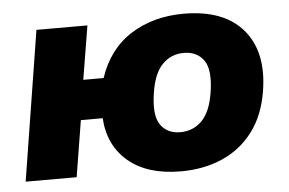

<svg xmlns="http://www.w3.org/2000/svg" viewBox="-43 -578 976 649"><g transform="rotate(-5 445.0 -254.0)"><path d="M546 11Q434 11 369 -43Q304 -97 298 -191H224L193 0H20L101 -508H274L244 -326H313Q345 -422 421.5 -470.5Q498 -519 601 -519Q737 -519 802 -443Q867 -367 846 -236Q833 -154 791.5 -99Q750 -44 687 -16.5Q624 11 546 11ZM556 -121Q599 -121 629 -151Q659 -181 669 -246Q681 -322 658 -354.5Q635 -387 590 -387Q547 -387 517.5 -357Q488 -327 478 -262Q466 -186 488.5 -153.5Q511 -121 556 -121Z"/></g></svg>

Font: Mulish Black
Style: Italic
Weight: 900
Italic angle: -9°
Designer: Vernon Adams
Foundry: Vernon Adams
Version: Version 3.603; ttfautohint (v1.8.3)